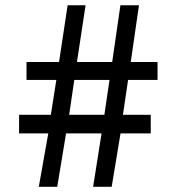

<svg xmlns="http://www.w3.org/2000/svg" viewBox="-20 -715 675 732"><path d="M580.6 -410.2H468.3L448.7 -277.3H554.7V-206.5H439.5L405.8 -2.9H335L367.2 -206.5H231.9L198.2 -2.9H127.9L164.1 -206.5H52.7V-277.3H173.8L194.8 -410.2H81.1V-478.5H205.1L237.8 -694.8H306.2L273.4 -478.5H407.7L439 -694.8H509.8L478.5 -478.5H580.6ZM397.5 -410.2H263.2L243.7 -277.3H377.9Z"/></svg>

Font: Kawthoolei
Style: Bold
Weight: 700
Designer: Moe Zed
Foundry: Moe Zed
Version: Version 1.000;July 10, 2024;FontCreator 14.0.0.2901 32-bit